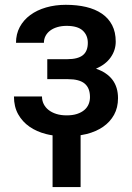

<svg xmlns="http://www.w3.org/2000/svg" viewBox="-20 -557 550 798"><path d="M315 220.5H198.5V5.5Q184.5 3.5 171 0Q132 -10 102.5 -30.5Q73 -51 55.5 -82.2Q38 -113.5 38 -156H154.5Q154.5 -139 161.5 -124.8Q168.5 -110.5 181.8 -100Q195 -89.5 214 -83.5Q233 -77.5 257 -77.5Q282 -77.5 300.2 -83.5Q318.5 -89.5 330.5 -99.8Q342.5 -110 348.2 -123.8Q354 -137.5 354 -153.5Q354 -191 332 -209.5Q310 -228 262.5 -228H176.5V-311H259.5Q303.5 -311 324.2 -327.5Q345 -344 345 -379Q345 -410.5 323.8 -430Q302.5 -449.5 257 -449.5Q236.5 -449.5 219 -444.5Q201.5 -439.5 189 -430.2Q176.5 -421 169.5 -408Q162.5 -395 162.5 -379H46.5Q46.5 -415.5 62.2 -444.8Q78 -474 105.8 -494.5Q133.5 -515 171.5 -526Q209.5 -537 253.5 -537Q300 -537 338 -528Q376 -519 403.5 -500.2Q431 -481.5 446 -452.5Q461 -423.5 461 -384Q461 -348.5 440.2 -318.8Q419.5 -289 379 -271.5Q470.5 -240 470.5 -149Q470.5 -109.5 454 -79.8Q437.5 -50 408.5 -30Q379.5 -10 340 0Q327.5 3 315 5Z"/></svg>

Font: Roberto Sans Medium
Style: Regular
Weight: 500
Designer: Google (font) & Cristiano Sobral (main changes)
Version: Version 1.000;October 12, 2021;FontCreator 14.0.0.2814 64-bi